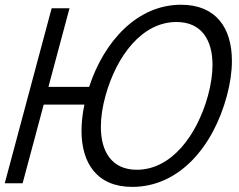

<svg xmlns="http://www.w3.org/2000/svg" viewBox="-46 -754 984 790"><path d="M698.9 -734.5C518.9 -734.5 382.2 -584.5 320.8 -396.5H153.3L240 -720H166.5L-26.4 0H47.1L133.8 -323.5H301.3C293.4 -285.9 289.4 -249.8 289.4 -216C289.4 -81.3 354.1 15 498.1 15C690.1 15 830.9 -148.5 887.6 -360C901.2 -410.7 908.2 -459.3 908.2 -503.7C908.2 -638.4 843.3 -734.5 698.9 -734.5ZM517 -55.5C415 -55.5 369 -128.8 369 -232.3C369 -271.3 375.5 -314.7 388.1 -360C433.9 -525.5 539.4 -663.5 679.9 -663.5C782.4 -663.5 828.4 -590.5 828.4 -487C828.4 -448.2 821.9 -405.1 809.6 -360C763.7 -194.5 658 -55.5 517 -55.5Z"/></svg>

Font: Manrope
Style: RegularItalic
Weight: 400
Italic angle: -15°
Designer: Mikhail Sharanda
Foundry: Mikhail Sharanda
Version: Version 4.502;hotconv 1.0.109;makeotfexe 2.5.65596